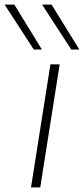

<svg xmlns="http://www.w3.org/2000/svg" viewBox="-82 -810 363 830"><path d="M92 0H52L136 -532H176ZM64 -596 -62 -790H-20L99 -596ZM226 -596 100 -790H141L261 -596Z"/></svg>

Font: Georama Extended ExtraLight
Style: Italic
Weight: 200
Width: 7
Italic angle: -9°
Designer: Jean-Baptiste Levee
Foundry: Production Type
Version: Version 1.000